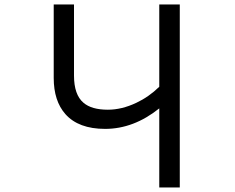

<svg xmlns="http://www.w3.org/2000/svg" viewBox="-20 -805 1040 850"><path d="M217.8 -785.2H307.6V-470.2Q307.6 -385.7 349.6 -350.1Q385.3 -319.3 457.5 -319.3Q518.6 -319.3 583 -349.6Q639.2 -376 685.1 -420.9V-785.2H775.9V24.9H685.1V-325.2Q571.8 -234.4 445.3 -234.4Q327.6 -234.4 269.5 -299.8Q217.8 -358.4 217.8 -460Z"/></svg>

Font: FORM UDPGothic
Style: Regular
Weight: 400
Foundry: Pronama LLC
Version: Version 1.05101